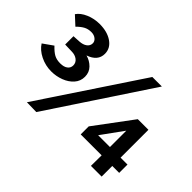

<svg xmlns="http://www.w3.org/2000/svg" viewBox="-137 -1051 1355 1355"><g transform="rotate(45 540.0 -374.0)"><path d="M200 -752Q277 -752 326 -718Q375 -684 375 -629Q375 -558 291 -529Q332 -518 361 -488.5Q390 -459 390 -415Q390 -371 361.5 -339Q333 -307 288 -290Q243 -273 194 -273Q136 -273 84.5 -298.5Q33 -324 7 -365L82 -418Q113 -385 138 -371.5Q163 -358 199 -358Q235 -358 255 -373Q275 -388 275 -413Q275 -441 252.5 -458Q230 -475 196 -475L130 -477V-560L185 -563Q220 -565 241 -580.5Q262 -596 262 -621Q262 -641 244 -655.5Q226 -670 199 -670Q168 -670 144 -657.5Q120 -645 92 -617L27 -677Q50 -711 98 -731.5Q146 -752 200 -752ZM323 4 227 2 727 -750H822ZM971 -467V-189H1040V-106H971V0H864L865 -106H656V-186L865 -467ZM865 -189V-352L747 -189Z"/></g></svg>

Font: Morrison
Style: Bold
Weight: 700
Designer: Pablo Impallari, Rodrigo Fuenzalida (Modified by Dan O. Williams)
Version: Version 0.03;June 6, 2019;FontCreator 11.5.0.2425 64-bit; tt